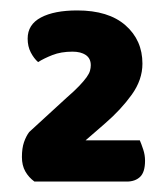

<svg xmlns="http://www.w3.org/2000/svg" viewBox="-20 -641 320 368"><path d="M128 -621Q188 -621 220.5 -592.5Q253 -564 253 -519Q253 -488 232.5 -459.5Q212 -431 182 -405L144 -372H248Q251 -365 254.5 -354.5Q258 -344 258 -333Q258 -311 248.5 -302Q239 -293 223 -293H46Q35 -301 28.5 -312.5Q22 -324 22 -340Q22 -357 26 -368.5Q30 -380 36 -388L108 -454Q123 -467 132 -476.5Q141 -486 146 -493Q151 -500 152.5 -505.5Q154 -511 154 -516Q154 -529 144.5 -535.5Q135 -542 119 -542Q97 -542 80.5 -535.5Q64 -529 53 -522Q45 -529 39 -540.5Q33 -552 33 -567Q33 -594 58.5 -607.5Q84 -621 128 -621Z"/></svg>

Font: Baloo Chettan
Style: Regular
Weight: 400
Designer: Maithili Shingre and Ek Type
Foundry: Ek Type
Version: Version 1.443;PS 1.000;hotconv 16.6.51;makeotf.lib2.5.65220;